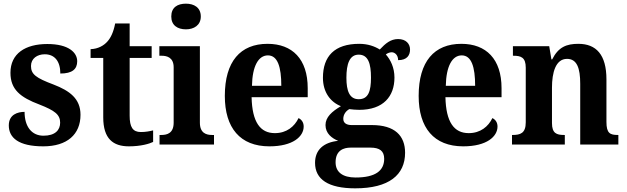

<svg xmlns="http://www.w3.org/2000/svg" viewBox="-20 -788 3417 1047"><path d="M216 10C346 10 419 -55 419 -162C419 -250 360 -293 272 -327C176 -363 149 -383 149 -428C149 -469 183 -492 224 -492C278 -492 309 -454 309 -387C374 -387 401 -411 401 -454C401 -501 355 -548 238 -548C118 -548 37 -496 37 -391C37 -300 91 -257 195 -218C279 -185 308 -163 308 -119C308 -79 281 -48 217 -48C154 -48 114 -96 114 -178C77 -178 28 -164 28 -104C28 -37 81 10 216 10Z M683 10C748 10 795 -4 815 -14V-77C795 -72 773 -68 748 -68C704 -68 687 -95 687 -157V-472H807V-536H687V-660H608C599 -613 584 -582 566 -562C547 -540 515 -521 474 -520V-472H543V-148C543 -31 597 10 683 10Z M994 -628C1037 -628 1075 -650 1075 -698C1075 -748 1037 -768 994 -768C948 -768 914 -748 914 -698C914 -650 948 -628 994 -628ZM850 0H1147V-52H1136C1105 -52 1070 -62 1070 -119V-536H849V-484H862C891 -484 927 -474 927 -421V-119C927 -62 892 -52 860 -52H850Z M1449 10C1578 10 1636 -44 1636 -98C1636 -120 1625 -136 1608 -144C1586 -98 1543 -62 1479 -62C1399 -62 1355 -122 1352 -258H1658V-307C1658 -466 1574 -549 1439 -549C1291 -549 1206 -453 1206 -265C1206 -91 1289 10 1449 10ZM1514 -320H1354C1356 -427 1389 -486 1441 -486C1494 -486 1514 -423 1514 -320Z M1917 239C2101 239 2189 166 2189 45C2189 -48 2133 -106 2008 -106H1898C1871 -106 1852 -116 1852 -140C1852 -165 1868 -184 1885 -193C1896 -191 1925 -189 1939 -189C2071 -189 2131 -263 2131 -365C2131 -419 2110 -462 2084 -491C2091 -497 2104 -503 2116 -503C2133 -503 2151 -488 2151 -460C2200 -460 2216 -487 2216 -518C2216 -549 2194 -575 2151 -575C2110 -575 2082 -551 2051 -518C2022 -536 1985 -549 1939 -549C1804 -549 1741 -481 1741 -364C1741 -284 1783 -231 1839 -209C1790 -180 1755 -149 1755 -106C1755 -60 1790 -34 1824 -20C1746 -12 1698 28 1698 100C1698 190 1770 239 1917 239ZM1936 -247C1886 -247 1869 -292 1869 -364C1869 -439 1886 -490 1936 -490C1988 -490 2003 -441 2003 -365C2003 -291 1989 -247 1936 -247ZM1919 180C1849 180 1810 151 1810 97C1810 31 1855 17 1892 17H2000C2050 17 2075 35 2075 78C2075 143 2027 180 1919 180Z M2506 10C2635 10 2693 -44 2693 -98C2693 -120 2682 -136 2665 -144C2643 -98 2600 -62 2536 -62C2456 -62 2412 -122 2409 -258H2715V-307C2715 -466 2631 -549 2496 -549C2348 -549 2263 -453 2263 -265C2263 -91 2346 10 2506 10ZM2571 -320H2411C2413 -427 2446 -486 2498 -486C2551 -486 2571 -423 2571 -320Z M2772 0H3060V-52H3056C3015 -52 2990 -61 2990 -117V-310C2990 -392 3010 -467 3072 -467C3126 -467 3144 -417 3144 -331V0H3352V-52H3349C3307 -52 3287 -61 3287 -123V-355C3287 -490 3231 -549 3134 -549C3070 -549 3025 -532 2991 -464H2987L2975 -536H2777V-484H2780C2821 -484 2847 -475 2847 -419V-121C2847 -61 2817 -52 2775 -52H2772Z"/></svg>

Font: Noto Serif Bengali SemiCondensed
Style: Bold
Weight: 700
Width: 4
Designer: Juan Bruce, Universal Thirst, Indian Type Foundry and the Monotype Design Team.
Foundry: Monotype Imaging Inc.
Version: Version 2.003